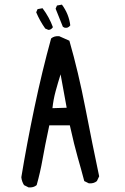

<svg xmlns="http://www.w3.org/2000/svg" viewBox="-20 -811 540 831"><path d="M103.5 0 84 -9.8Q74.2 -25.4 72.3 -43.9Q95.7 -186.5 128.9 -344.7Q162.1 -502.9 201.2 -644.5Q214.8 -656.2 236.3 -654.3Q258.8 -644.5 280.3 -634.8Q319.3 -499 349.6 -342.8Q379.9 -186.5 409.2 -47.9L399.4 -27.3Q385.7 -15.6 364.3 -17.6L344.7 -27.3Q331.1 -79.1 316.4 -129.9Q301.8 -180.7 282.2 -268.6H193.4Q173.8 -176.8 164.1 -121.1Q154.3 -65.4 138.7 -9.8Q125 2 103.5 0ZM268.6 -344.7 242.2 -489.3Q230.5 -452.1 220.7 -416Q210.9 -379.9 207 -342.8ZM189.5 -681.6 175.8 -687.5Q152.3 -720.7 136.7 -757.8L142.6 -771.5L164.1 -775.4Q193.4 -736.3 209 -693.4Q201.2 -681.6 189.5 -681.6ZM258.8 -691.4 252 -695.3 220.7 -773.4 226.6 -787.1 248 -791Q278.3 -750 284.2 -701.2Q274.4 -687.5 258.8 -691.4Z"/></svg>

Font: NaikaiFont
Style: Regular
Weight: 400
Version: Version 1.67